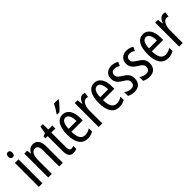

<svg xmlns="http://www.w3.org/2000/svg" viewBox="203 -1953 3048 3048"><g transform="rotate(-45 1727.0 -429.0)"><path d="M107 -790C76 -790 59 -770 59 -732C59 -696 77 -675 107 -675C137 -675 153 -696 153 -732C153 -769 138 -790 107 -790ZM146 -588H65V-51H146Z M473 -598C422 -598 378 -568 355 -515H350L341 -588H276V-51H357V-330C357 -468 385 -526 455 -526C503 -526 523 -483 523 -399V-51H604V-415C604 -539 559 -598 473 -598Z M864 -113C825 -113 815 -140 815 -194V-520H905V-588H815V-709H760L738 -586L684 -564V-520H734V-184C734 -88 766 -41 837 -41C867 -41 891 -47 912 -57V-123C896 -117 880 -113 864 -113Z M1268 -808V-817H1171C1150 -772 1120 -722 1082 -668V-657H1134C1175 -693 1243 -766 1268 -808ZM1141 -597C1028 -597 969 -498 969 -316C969 -160 1022 -41 1159 -41C1205 -41 1246 -52 1284 -75V-147C1244 -121 1207 -110 1168 -110C1089 -110 1051 -174 1049 -304H1304V-360C1304 -493 1251 -597 1141 -597ZM1141 -531C1201 -531 1228 -456 1228 -368H1050C1055 -479 1086 -531 1141 -531Z M1593 -598C1546 -598 1511 -558 1488 -496H1483L1472 -588H1409V-51H1490V-331C1489 -436 1530 -514 1587 -514C1602 -514 1615 -512 1627 -507L1639 -591C1623 -596 1608 -598 1593 -598Z M1851 -597C1738 -597 1679 -498 1679 -316C1679 -160 1732 -41 1869 -41C1915 -41 1956 -52 1994 -75V-147C1954 -121 1917 -110 1878 -110C1799 -110 1761 -174 1759 -304H2014V-360C2014 -493 1961 -597 1851 -597ZM1851 -531C1911 -531 1938 -456 1938 -368H1760C1765 -479 1796 -531 1851 -531Z M2361 -195C2361 -277 2316 -316 2250 -358C2187 -396 2165 -416 2165 -459C2165 -501 2193 -529 2238 -529C2271 -529 2302 -517 2330 -498L2360 -563C2323 -586 2283 -598 2237 -598C2148 -598 2087 -542 2087 -457C2087 -374 2132 -334 2199 -293C2259 -259 2281 -234 2281 -192C2281 -143 2253 -114 2206 -114C2162 -114 2116 -131 2087 -155V-71C2117 -54 2159 -41 2209 -41C2305 -41 2361 -96 2361 -195Z M2700 -195C2700 -277 2655 -316 2589 -358C2526 -396 2504 -416 2504 -459C2504 -501 2532 -529 2577 -529C2610 -529 2641 -517 2669 -498L2699 -563C2662 -586 2622 -598 2576 -598C2487 -598 2426 -542 2426 -457C2426 -374 2471 -334 2538 -293C2598 -259 2620 -234 2620 -192C2620 -143 2592 -114 2545 -114C2501 -114 2455 -131 2426 -155V-71C2456 -54 2498 -41 2548 -41C2644 -41 2700 -96 2700 -195Z M2947 -597C2834 -597 2775 -498 2775 -316C2775 -160 2828 -41 2965 -41C3011 -41 3052 -52 3090 -75V-147C3050 -121 3013 -110 2974 -110C2895 -110 2857 -174 2855 -304H3110V-360C3110 -493 3057 -597 2947 -597ZM2947 -531C3007 -531 3034 -456 3034 -368H2856C2861 -479 2892 -531 2947 -531Z M3399 -598C3352 -598 3317 -558 3294 -496H3289L3278 -588H3215V-51H3296V-331C3295 -436 3336 -514 3393 -514C3408 -514 3421 -512 3433 -507L3445 -591C3429 -596 3414 -598 3399 -598Z"/></g></svg>

Font: Noto Sans Tamil UI ExtraCondensed
Style: Regular
Weight: 400
Width: 2
Designer: Jelle Bosma - Monotype Design Team
Foundry: Monotype Imaging Inc.
Version: Version 2.004